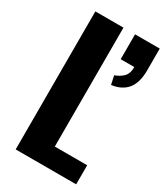

<svg xmlns="http://www.w3.org/2000/svg" viewBox="-200 -893 840 976"><g transform="rotate(30 219.5 -405.0)"><path d="M61 0V-810H226V-112H416V0ZM317 -526 306 -577Q332 -585 353 -604.5Q374 -624 374 -664H294V-810H439V-681Q439 -611 408.5 -572.5Q378 -534 317 -526Z"/></g></svg>

Font: Oswald SemiBold
Style: Regular
Weight: 600
Designer: Vernon Adams
Foundry: Vernon Adams
Version: Version 4.100; ttfautohint (v1.8.1.43-b0c9)